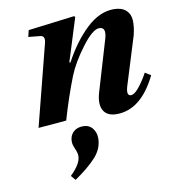

<svg xmlns="http://www.w3.org/2000/svg" viewBox="-87 -578 849 950"><g transform="rotate(-10 337.0 -102.5)"><path d="M80 12 183 -391Q195 -431 168 -434L108 -440L116 -473L349 -502L354 -497L286 -280H292Q344 -377 410 -439.5Q476 -502 548 -502Q588 -502 609.5 -482Q631 -462 632 -429.5Q633 -397 623 -357L548 -115Q534 -68 559 -68Q576 -68 600 -97.5Q624 -127 645 -166L674 -148Q596 12 473 12Q426 12 407.5 -19Q389 -50 405 -107L481 -363Q499 -422 461 -422Q428 -422 373.5 -349.5Q319 -277 293 -213Q253 -111 221 0ZM196 274Q250 222 250 183Q250 167 240 145Q230 123 230 107Q230 78 248.5 60Q267 42 298 42Q328 42 345 63Q362 84 362 113Q362 165 323.5 207.5Q285 250 216 297Z"/></g></svg>

Font: Lingua Franca
Style: Bold Italic
Weight: 700
Italic angle: -13°
Version: Version 1.19